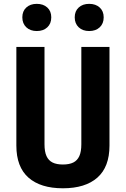

<svg xmlns="http://www.w3.org/2000/svg" viewBox="-20 -976 660 1007"><path d="M406.6 -219.8V-730H554.2V-212.4Q554.2 -100.6 490.8 -44.5Q427.4 11.5 310 11.5Q192.6 11.5 129.2 -44.5Q65.8 -100.6 65.8 -212.4V-730H213.4V-219.8Q213.4 -180.2 224 -157.2Q234.5 -134.2 255.6 -123.7Q276.7 -113.2 310 -113.2Q343.3 -113.2 364.4 -123.7Q385.5 -134.2 396 -157.2Q406.6 -180.2 406.6 -219.8ZM97.1 -885.1Q97.1 -917.7 118 -936.7Q138.9 -955.8 172.8 -955.8Q207.1 -955.8 228 -936.7Q248.9 -917.7 248.9 -885.1Q248.9 -852.1 228 -832.6Q207.1 -813.2 172.8 -813.2Q138.9 -813.2 118 -832.8Q97.1 -852.5 97.1 -885.1ZM371.9 -885.1Q371.9 -917.7 392.8 -936.7Q413.8 -955.8 447.7 -955.8Q481.9 -955.8 502.8 -936.7Q523.8 -917.7 523.8 -885.1Q523.8 -852.1 502.8 -832.6Q481.9 -813.2 447.7 -813.2Q413.8 -813.2 392.8 -832.8Q371.9 -852.5 371.9 -885.1Z"/></svg>

Font: Monaspace Neon Var ExtraLight
Style: Regular
Weight: 200
Designer: Riley Cran and the Lettermatic Team
Version: Version 1.200 (Monaspace Neon Var)